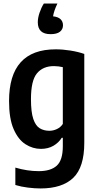

<svg xmlns="http://www.w3.org/2000/svg" viewBox="-20 -832 549 1082"><path d="M208.5 230Q175.5 230 137.2 225.2Q99 220.5 66.5 210.5V112.5Q133.5 132.5 198.5 132.5Q266 132.5 300 101.5Q334 70.5 334 -7.5V-55.5H328Q311 -28 281 -10.5Q251 7 210.5 7Q164.5 7 123.5 -19.2Q82.5 -45.5 56.8 -104.5Q31 -163.5 31 -262.5Q31 -554 294 -554Q334 -554 377.5 -547Q421 -540 455 -528V-27.5Q455 110.5 392.8 170.2Q330.5 230 208.5 230ZM258.5 -95Q280 -95 300.8 -104.8Q321.5 -114.5 334 -133.5V-453.5Q324 -456 310.2 -457.8Q296.5 -459.5 284 -459.5Q222.5 -459.5 188.5 -419Q154.5 -378.5 154.5 -273.5Q154.5 -200.5 167.5 -162Q180.5 -123.5 203.8 -109.2Q227 -95 258.5 -95ZM265 -639.5Q193 -639.5 193 -706.5Q193 -731 202.8 -760Q212.5 -789 227 -812H303.5Q283.5 -770 279 -740Q307.5 -737 321.2 -723.8Q335 -710.5 335 -689.5Q335 -667 317.8 -653.2Q300.5 -639.5 265 -639.5Z"/></svg>

Font: Encode Sans Cnd SmBold
Style: Regular
Weight: 600
Width: 3
Designer: Multiple Designers
Foundry: Impallari Type
Version: Version 3.002; ttfautohint (v1.8.3) -l 8 -r 50 -G 200 -x 14 